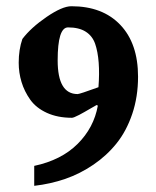

<svg xmlns="http://www.w3.org/2000/svg" viewBox="-20 -500 502 616"><path d="M89.8 96.2V32.2Q176.8 13.7 229 -38.3Q281.2 -90.3 293.9 -161.1L290 -163.1Q283.7 -159.7 270.8 -152.1Q257.8 -144.5 250.5 -140.4Q243.2 -136.2 233.9 -131.3Q224.6 -126.5 219 -124.3Q213.4 -122.1 210.9 -122.1Q165 -122.1 130.4 -137.9Q95.7 -153.8 76.9 -180.4Q58.1 -207 49.1 -236.8Q40 -266.6 40 -298.8Q40 -340.8 51.8 -375Q79.1 -411.1 129.4 -445.6Q179.7 -480 209 -480Q309.1 -480 366 -420.2Q422.9 -360.4 422.9 -253.9Q422.9 -189.5 404.3 -134.5Q385.7 -79.6 354.2 -40.3Q322.8 -1 279.8 28.3Q236.8 57.6 189.2 74Q141.6 90.3 89.8 96.2ZM229 -198.2Q235.4 -198.2 295.9 -220.2Q299.3 -263.7 296.6 -299.1Q293.9 -334.5 285.2 -359.6Q276.4 -384.8 254.9 -398.4Q233.4 -412.1 198.2 -412.1Q165 -412.1 165 -306.2Q165 -198.2 229 -198.2Z"/></svg>

Font: Grenze SemiBold
Style: Regular
Weight: 600
Designer: Renata Polastri
Foundry: Omnibus-Type
Version: Version 1.002;PS 001.002;hotconv 1.0.88;makeotf.lib2.5.64775